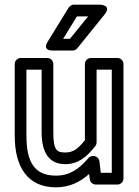

<svg xmlns="http://www.w3.org/2000/svg" viewBox="-20 -764 596 821"><path d="M93 -183V-466H158V-198C158 -113 189 -62 259 -62C312 -62 349 -90 388 -140C391 -144 393 -150 393 -155V-466H458V-25H411L405 -75C403 -88 391 -97 380 -97H377C370 -97 362 -93 358 -88C317 -40 277 -13 219 -13C132 -13 93 -65 93 -183ZM43 -183C43 -53 96 37 219 37C276 37 322 15 361 -20L364 3C365 14 376 25 389 25H483C494 25 508 15 508 0V-491C508 -502 498 -516 483 -516H368C357 -516 343 -506 343 -491V-164C310 -124 291 -112 259 -112C223 -112 208 -121 208 -198V-491C208 -502 198 -516 183 -516H68C57 -516 43 -506 43 -491ZM357 -694 279 -598H250L309 -694ZM428 -703C459 -742 409 -744 409 -744H295C287 -744 279 -739 274 -732L184 -586C159 -545 205 -548 205 -548H291C298 -548 305 -551 310 -557Z"/></svg>

Font: Falling Sky
Style: Ou
Weight: 400
Designer: Paul D. Hunt
Foundry: Adobe Systems Incorporated
Version: Version 1.02